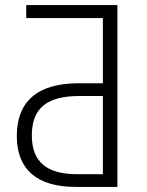

<svg xmlns="http://www.w3.org/2000/svg" viewBox="-20 -734 576 754"><path d="M277 0H441V-714H83V-663H384V-407H289C124 -407 46 -333 46 -200C46 -68 126 0 277 0ZM282 -50C163 -50 105 -99 105 -202C105 -315 171 -357 293 -357H384V-50Z"/></svg>

Font: Noto Sans SemiCondensed Light
Style: Regular
Weight: 300
Width: 4
Designer: Monotype Design Team
Foundry: Monotype Imaging Inc.
Version: Version 2.013